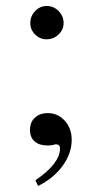

<svg xmlns="http://www.w3.org/2000/svg" viewBox="-20 -479 318 640"><path d="M98 122Q180 66 180 16Q180 2 166 2Q165 2 164 2Q163 2 158 4Q153 5 148.5 5.5Q144 6 139 6Q111 6 95.5 -7.5Q80 -21 80 -46Q80 -72 96.5 -87Q113 -102 139 -102Q173 -102 196 -76.5Q219 -51 219 -13Q219 32 189 73.5Q159 115 107 141ZM136 -459Q159 -459 175.5 -442Q192 -425 192 -402Q192 -380 175 -364Q158 -348 135 -348Q113 -348 97 -364Q81 -380 81 -402Q81 -425 97 -442Q113 -459 136 -459Z"/></svg>

Font: Klingon pIqaD HaSta
Style: Regular
Weight: 400
Width: 0
Designer: Mike Neff (qa'vaj)
Foundry: Mike Neff and Michael Everson
Version: Version 2.003